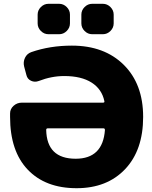

<svg xmlns="http://www.w3.org/2000/svg" viewBox="-20 -980 801 1010"><path d="M465 -960H521Q544 -960 561 -943Q578 -926 578 -903V-857Q578 -834 561 -817Q544 -800 521 -800H465Q442 -800 425 -817Q408 -834 408 -857V-903Q408 -926 425 -943Q442 -960 465 -960ZM235 -960H291Q314 -960 331 -943Q348 -926 348 -903V-857Q348 -834 331 -817Q314 -800 291 -800H235Q212 -800 195 -817Q178 -834 178 -857V-903Q178 -926 195 -943Q212 -960 235 -960ZM378 -145Q521 -145 532 -296Q532 -305 524 -305H232Q223 -305 223 -297Q226 -145 378 -145ZM358 -740Q529 -740 631 -639Q733 -538 733 -365Q733 -190 638 -90Q543 10 383 10Q219 10 126 -87.5Q33 -185 33 -365V-383Q33 -407 51.5 -423.5Q70 -440 95 -440H522Q531 -440 529 -448Q516 -511 462 -545.5Q408 -580 318 -580Q251 -580 184 -554Q163 -546 143.5 -555Q124 -564 119 -585L107 -630Q101 -654 111.5 -676Q122 -698 145 -706Q243 -740 358 -740Z"/></svg>

Font: Rounded Mplus 1c Black
Style: Regular
Weight: 900
Version: Version 1.059.20150529